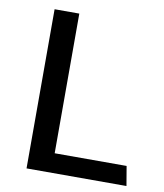

<svg xmlns="http://www.w3.org/2000/svg" viewBox="-79 -751 695 815"><g transform="rotate(10 269.0 -343.0)"><path d="M90.5 0V-686H197V-84H507L521.2 0Z"/></g></svg>

Font: Chivo Medium
Style: Regular
Weight: 500
Designer: Hector Gatti
Foundry: Omnibus-Type
Version: Version 2.002